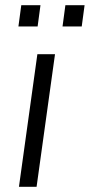

<svg xmlns="http://www.w3.org/2000/svg" viewBox="-20 -720 346 740"><path d="M53 0 124 -511H192L121 0ZM51 -618 62 -700H136L125 -618ZM221 -618 232 -700H306L295 -618Z"/></svg>

Font: Chivo Medium ExtraLight
Style: Italic
Weight: 250
Italic angle: -8.05°
Version: Version 2.002